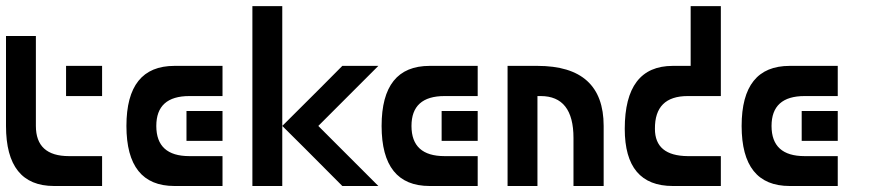

<svg xmlns="http://www.w3.org/2000/svg" viewBox="-20 -620 2912 640"><path d="M0 -500Q0 -424.8 0 -200.2Q0 0 160.2 0Q320.3 0 320.3 0Q320.3 -33.2 320.3 -99.6Q320.3 -99.6 210 -99.6Q99.6 -99.6 99.6 -200.2Q99.6 -299.8 99.6 -362.3Q99.6 -424.8 99.6 -500Q66.4 -500 0 -500ZM200.2 -400.4Q200.2 -375 200.2 -299.8Q230.5 -299.8 320.3 -299.8Q320.3 -325.2 320.3 -400.4Q290 -400.4 200.2 -400.4Z M721.7 -400.4Q721.7 -375 721.7 -299.8Q721.7 -299.8 611.3 -299.8Q501 -299.8 501 -200.2Q501 -99.6 611.3 -99.6Q721.7 -99.6 721.7 -99.6Q721.7 -66.4 721.7 0Q721.7 0 561.5 0Q401.4 0 401.4 -200.2Q401.4 -400.4 561.5 -400.4Q721.7 -400.4 721.7 -400.4ZM721.7 -250Q721.7 -225.6 721.7 -150.4Q691.4 -150.4 601.6 -150.4Q601.6 -174.8 601.6 -250Q631.8 -250 721.7 -250Z M821.3 -599.6Q821.3 -450.2 821.3 0Q846.7 0 920.9 0Q920.9 -150.4 920.9 -599.6Q896.5 -599.6 821.3 -599.6ZM1121.1 -400.4Q1071.3 -349.6 920.9 -200.2Q971.7 -150.4 1121.1 0Q1151.4 0 1241.2 0Q1191.4 -49.8 1041 -200.2Q1090.8 -250 1241.2 -400.4Q1210.9 -400.4 1121.1 -400.4Z M1572.3 -400.4Q1572.3 -375 1572.3 -299.8Q1572.3 -299.8 1461.9 -299.8Q1351.6 -299.8 1351.6 -200.2Q1351.6 -99.6 1461.9 -99.6Q1572.3 -99.6 1572.3 -99.6Q1572.3 -66.4 1572.3 0Q1572.3 0 1412.1 0Q1252 0 1252 -200.2Q1252 -400.4 1412.1 -400.4Q1572.3 -400.4 1572.3 -400.4ZM1572.3 -250Q1572.3 -225.6 1572.3 -150.4Q1542 -150.4 1452.1 -150.4Q1452.1 -174.8 1452.1 -250Q1482.4 -250 1572.3 -250Z M1771.5 0Q1747.1 0 1671.9 0Q1671.9 -99.6 1671.9 -400.4Q1697.3 -400.4 1771.5 -400.4Q1771.5 -299.8 1771.5 0ZM1671.9 -299.8Q1671.9 -325.2 1671.9 -400.4Q1714.8 -400.4 1722.7 -400.4Q1731.4 -400.4 1771.5 -400.4Q1992.2 -400.4 1992.2 -200.2Q1992.2 0 1992.2 0Q1959 0 1891.6 0Q1891.6 0 1891.6 -49.8Q1891.6 -99.6 1891.6 -160.2Q1891.6 -299.8 1782.2 -299.8Q1671.9 -299.8 1671.9 -299.8Z M2382.8 -400.4Q2382.8 -450.2 2382.8 -599.6Q2357.4 -599.6 2282.2 -599.6Q2282.2 -549.8 2282.2 -400.4Q2307.6 -400.4 2382.8 -400.4Q2382.8 -400.4 2382.8 -400.4Q2382.8 -400.4 2222.7 -400.4Q2062.5 -400.4 2062.5 -190.4Q2062.5 0 2222.7 0Q2382.8 0 2382.8 0Q2382.8 -33.2 2382.8 -99.6Q2382.8 -99.6 2272.5 -99.6Q2163.1 -100.6 2163.1 -190.4Q2162.1 -299.8 2272.5 -299.8Q2382.8 -299.8 2382.8 -299.8Q2382.8 -333 2382.8 -400.4Z M2772.5 -400.4Q2772.5 -375 2772.5 -299.8Q2772.5 -299.8 2662.1 -299.8Q2551.8 -299.8 2551.8 -200.2Q2551.8 -99.6 2662.1 -99.6Q2772.5 -99.6 2772.5 -99.6Q2772.5 -66.4 2772.5 0Q2772.5 0 2612.3 0Q2452.1 0 2452.1 -200.2Q2452.1 -400.4 2612.3 -400.4Q2772.5 -400.4 2772.5 -400.4ZM2772.5 -250Q2772.5 -225.6 2772.5 -150.4Q2742.2 -150.4 2652.3 -150.4Q2652.3 -174.8 2652.3 -250Q2682.6 -250 2772.5 -250Z"/></svg>

Font: Encounter VC
Style: Regular
Weight: 400
Designer: Silver Alicorn
Version: Version 1.0